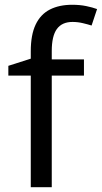

<svg xmlns="http://www.w3.org/2000/svg" viewBox="-20 -785 427 805"><path d="M332 -468H197V0H109V-468H15V-509L109 -539V-570Q109 -639 129.5 -682Q150 -725 189 -745Q228 -765 283 -765Q315 -765 341.5 -759.5Q368 -754 387 -747L364 -678Q348 -683 327 -688Q306 -693 284 -693Q240 -693 218.5 -663.5Q197 -634 197 -571V-536H332Z"/></svg>

Font: utelugu05
Style: Book
Weight: 400
Designer: Jelle Bosma - Monotype Design Team
Foundry: Monotype Imaging Inc.
Version: Version 2.003